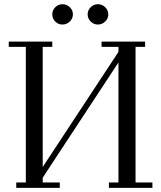

<svg xmlns="http://www.w3.org/2000/svg" viewBox="-20 -902 771 922"><path d="M22 -676.8V-702.1H231V-676.8H185.1V-100.1L548.8 -652.8V-676.8H467.8V-702.1H676.8V-676.8H630.9V-25.9H711.9V0H502.9V-25.9H548.8V-602.1L185.1 -48.8V-25.9H267.1V0H58.1V-25.9H104V-676.8ZM279.8 -881.8Q300.3 -881.8 315.2 -867.4Q330.1 -853 330.1 -833Q330.1 -813 315.2 -798.6Q300.3 -784.2 279.8 -784.2Q259.8 -784.2 245.4 -798.6Q231 -813 231 -833Q231 -853 245.4 -867.4Q259.8 -881.8 279.8 -881.8ZM415.5 -798.6Q400.9 -813 400.9 -833Q400.9 -853 415.5 -867.4Q430.2 -881.8 450.2 -881.8Q470.2 -881.8 485.1 -867.4Q500 -853 500 -833Q500 -813 485.1 -798.6Q470.2 -784.2 450.2 -784.2Q430.2 -784.2 415.5 -798.6Z"/></svg>

Font: Dehuti Alt
Style: Book
Weight: 400
Version: Version 1.2